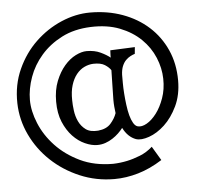

<svg xmlns="http://www.w3.org/2000/svg" viewBox="-54 -806 929 895"><g transform="rotate(-5 410.5 -358.5)"><path d="M446.3 -38.1Q479.5 -39.1 511.7 -45.9Q540 -51.8 572.3 -64.5Q604.5 -77.1 631.8 -101.6L670.9 -36.1Q614.3 0 557.6 16.6Q501 33.2 446.3 33.2Q360.4 33.2 284.7 1Q209 -31.2 151.9 -85Q94.7 -138.7 61 -209.5Q27.3 -280.3 25.4 -358.4Q23.4 -444.3 56.2 -516.6Q88.9 -588.9 143.1 -640.6Q197.3 -692.4 264.6 -721.2Q332 -750 399.4 -750Q481.4 -750 551.3 -724.6Q621.1 -699.2 672.4 -652.8Q723.6 -606.4 752.4 -542Q781.2 -477.5 781.2 -399.4Q781.2 -331.1 756.3 -279.3Q731.4 -227.5 696.3 -194.8Q661.1 -162.1 623.5 -148.9Q585.9 -135.7 561.5 -143.6Q543 -150.4 527.8 -165Q512.7 -179.7 502 -201.2Q493.2 -189.5 480.5 -177.2Q467.8 -165 452.1 -154.8Q436.5 -144.5 418.5 -138.2Q400.4 -131.8 379.9 -131.8Q353.5 -131.8 322.8 -145.5Q292 -159.2 266.1 -186.5Q240.2 -213.9 223.1 -254.4Q206.1 -294.9 206.1 -349.6Q206.1 -404.3 222.7 -445.8Q239.3 -487.3 263.7 -515.6Q288.1 -543.9 316.4 -558.1Q344.7 -572.3 368.2 -572.3Q405.3 -572.3 433.1 -559.1Q460.9 -545.9 477.5 -532.2V-543.9Q477.5 -548.8 478 -555.2Q478.5 -561.5 478.5 -566.4L593.8 -571.3L590.8 -540Q581.1 -537.1 569.8 -531.2Q558.6 -525.4 548.3 -515.1Q538.1 -504.9 531.2 -488.3Q524.4 -471.7 523.4 -448.2Q523.4 -432.6 523.4 -409.2Q523.4 -385.7 525.4 -359.4Q527.3 -333 530.8 -306.2Q534.2 -279.3 540 -257.3Q545.9 -235.4 554.7 -220.2Q563.5 -205.1 575.2 -202.1Q593.8 -197.3 617.7 -210.9Q641.6 -224.6 663.1 -252.9Q684.6 -281.2 699.2 -322.3Q713.9 -363.3 712.9 -413.1Q711.9 -462.9 691.4 -512.2Q670.9 -561.5 630.9 -600.6Q590.8 -639.6 532.2 -662.6Q473.6 -685.5 396.5 -682.6Q319.3 -679.7 261.2 -649.9Q203.1 -620.1 163.6 -574.7Q124 -529.3 104.5 -474.6Q85 -419.9 85 -368.2Q85 -316.4 108.9 -258.3Q132.8 -200.2 178.7 -151.4Q224.6 -102.5 291.5 -70.3Q358.4 -38.1 446.3 -38.1ZM389.6 -198.2Q428.7 -202.1 448.7 -224.6Q468.8 -247.1 477.5 -272.5Q475.6 -287.1 474.1 -302.7Q472.7 -318.4 472.7 -335Q473.6 -367.2 474.1 -403.8Q474.6 -440.4 475.6 -473.6Q466.8 -487.3 447.8 -499.5Q428.7 -511.7 393.6 -510.7Q372.1 -509.8 351.6 -500Q331.1 -490.2 314.9 -470.2Q298.8 -450.2 289.6 -420.4Q280.3 -390.6 281.2 -349.6Q281.2 -329.1 284.7 -301.8Q288.1 -274.4 299.3 -250.5Q310.5 -226.6 331.5 -210.9Q352.5 -195.3 389.6 -198.2Z"/></g></svg>

Font: Mystery Quest
Style: Regular
Weight: 400
Designer: Squid
Foundry: Font Diner, Inc DBA Sideshow
Version: Version 1.000